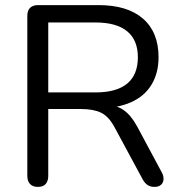

<svg xmlns="http://www.w3.org/2000/svg" viewBox="-20 -725 709 752"><path d="M128 7Q108 7 97.5 -4.5Q87 -16 87 -36V-663Q87 -684 98 -694.5Q109 -705 129 -705H366Q479 -705 540 -652Q601 -599 601 -501Q601 -439 573.5 -393.5Q546 -348 493 -324.5Q440 -301 366 -301L376 -314H396Q435 -314 464 -294Q493 -274 517 -230L613 -51Q621 -37 620.5 -23.5Q620 -10 611 -1.5Q602 7 585 7Q568 7 557 -1Q546 -9 538 -24L429 -226Q406 -269 376 -283.5Q346 -298 297 -298H169V-36Q169 -16 159 -4.5Q149 7 128 7ZM169 -363H354Q436 -363 478 -397.5Q520 -432 520 -501Q520 -568 478 -602.5Q436 -637 354 -637H169Z"/></svg>

Font: Nunito ExtraLight
Style: Regular
Weight: 400
Version: Version 3.602